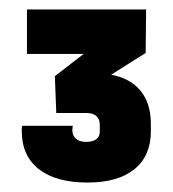

<svg xmlns="http://www.w3.org/2000/svg" viewBox="-20 -820 366 406"><path d="M165 -434Q98.5 -434 62.2 -462.2Q26 -490.5 26 -543Q26 -544 26 -545.8Q26 -547.5 26.2 -549.8Q26.5 -552 27 -554H134Q133.5 -552 133.2 -549.2Q133 -546.5 133 -544Q133 -533.5 140.5 -526.8Q148 -520 162 -520Q176.5 -520 183.8 -525.8Q191 -531.5 191 -541Q191 -545 191 -548.8Q191 -552.5 191 -556Q191 -568 183.8 -574.5Q176.5 -581 163 -581H99L96 -659L157 -706H37V-800H289L288 -708L215 -662Q255.5 -654.5 277.2 -628Q299 -601.5 299 -558Q299 -555.5 299 -552.8Q299 -550 299 -547.2Q299 -544.5 299 -542Q299 -490.5 264.2 -462.2Q229.5 -434 165 -434Z"/></svg>

Font: Big Shoulders Display Thin Black
Style: Regular
Weight: 900
Version: Version 2.002